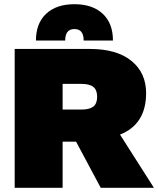

<svg xmlns="http://www.w3.org/2000/svg" viewBox="-20 -893 752 913"><path d="M517.1 -700.2H377.9Q377.9 -754.9 334 -754.9Q290 -754.9 290 -700.2H150.9Q150.9 -782.2 199.5 -827.6Q248 -873 334 -873Q419.9 -873 468.5 -827.6Q517.1 -782.2 517.1 -700.2ZM408.2 -660.2Q535.2 -660.2 605 -603.5Q674.8 -546.9 674.8 -450.2Q674.8 -302.2 550.8 -252.9L711.9 0H459L341.8 -219.2H277.8V0H49.8V-660.2ZM368.2 -372.1Q405.8 -372.1 423.8 -386.2Q441.9 -400.4 441.9 -433.1Q441.9 -465.3 423.8 -479.7Q405.8 -494.1 368.2 -494.1H277.8V-372.1Z"/></svg>

Font: Work Sans Black
Style: Regular
Weight: 900
Designer: Wei Huang
Foundry: Wei Huang
Version: Version 2.012